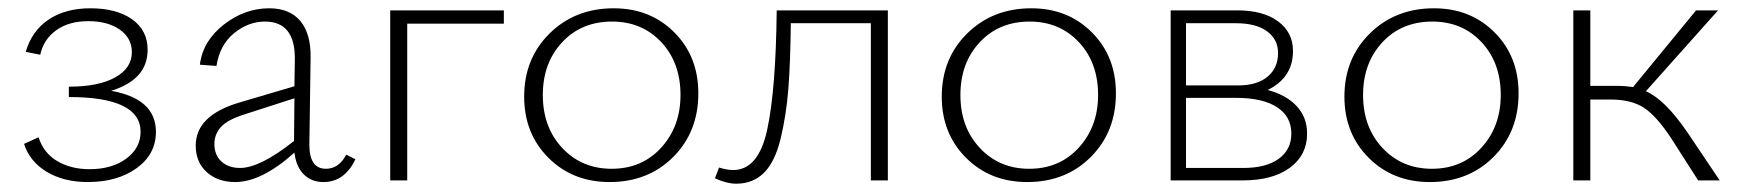

<svg xmlns="http://www.w3.org/2000/svg" viewBox="-20 -435 4193 463"><path d="M248 -216Q356 -197 356 -117Q356 -63 309.5 -29.5Q263 4 192 4Q134 4 93 -20.5Q52 -45 38 -88L73 -104Q85 -66 118 -46.5Q151 -27 196 -27Q250 -27 284.5 -52.5Q319 -78 319 -117Q319 -201 146 -201V-226Q218 -226 258 -248.5Q298 -271 298 -309Q298 -343 269 -363.5Q240 -384 193 -384Q146 -384 115.5 -362Q85 -340 77 -303L42 -310Q57 -361 97.5 -388Q138 -415 198 -415Q261 -415 298.5 -388.5Q336 -362 336 -315Q336 -243 248 -216Z M815 -62 837 -51Q811 4 760 4Q731 4 712.5 -14.5Q694 -33 690 -67Q611 4 547 4Q505 4 478.5 -20Q452 -44 452 -84Q452 -157 558 -188L690 -227L691 -292Q692 -383 619 -383Q579 -383 544.5 -355Q510 -327 502 -276L462 -279Q469 -336 519.5 -375.5Q570 -415 629 -415Q679 -415 704.5 -384Q730 -353 729 -296L726 -86Q726 -28 766 -28Q797 -28 815 -62ZM497 -88Q497 -61 514 -45.5Q531 -30 559 -30Q607 -30 689 -95L690 -198L569 -159Q528 -146 512.5 -128.5Q497 -111 497 -88Z M1195 -410V-378H962V0H921V-410Z M1450 4Q1361 4 1302.5 -54.5Q1244 -113 1244 -202Q1244 -294 1305.5 -354.5Q1367 -415 1460 -415Q1548 -415 1606 -357Q1664 -299 1664 -210Q1664 -117 1603.5 -56.5Q1543 4 1450 4ZM1455 -28Q1528 -28 1574.5 -79Q1621 -130 1621 -206Q1621 -284 1574.5 -333.5Q1528 -383 1456 -383Q1382 -383 1335.5 -333Q1289 -283 1289 -206Q1289 -128 1336 -78Q1383 -28 1455 -28Z M2121 -410V0H2080V-379H1887Q1886 -283 1881 -220Q1876 -157 1862.5 -101Q1849 -45 1822.5 -18.5Q1796 8 1755 8Q1733 8 1704 -5L1714 -31Q1733 -25 1748 -25Q1809 -25 1830 -122Q1851 -219 1853 -410Z M2457 4Q2368 4 2309.5 -54.5Q2251 -113 2251 -202Q2251 -294 2312.5 -354.5Q2374 -415 2467 -415Q2555 -415 2613 -357Q2671 -299 2671 -210Q2671 -117 2610.5 -56.5Q2550 4 2457 4ZM2462 -28Q2535 -28 2581.5 -79Q2628 -130 2628 -206Q2628 -284 2581.5 -333.5Q2535 -383 2463 -383Q2389 -383 2342.5 -333Q2296 -283 2296 -206Q2296 -128 2343 -78Q2390 -28 2462 -28Z M3037 -218Q3082 -206 3107 -179Q3132 -152 3132 -113Q3132 -61 3090.5 -30.5Q3049 0 2977 0H2803V-410H2964Q3026 -410 3062 -383.5Q3098 -357 3098 -312Q3098 -248 3037 -218ZM2960 -379H2840V-229H2966Q3011 -229 3036.5 -250Q3062 -271 3062 -307Q3062 -340 3035.5 -359.5Q3009 -379 2960 -379ZM2979 -30Q3033 -30 3063.5 -52Q3094 -74 3094 -113Q3094 -154 3059.5 -176.5Q3025 -199 2961 -199H2840V-30Z M3428 4Q3339 4 3280.5 -54.5Q3222 -113 3222 -202Q3222 -294 3283.5 -354.5Q3345 -415 3438 -415Q3526 -415 3584 -357Q3642 -299 3642 -210Q3642 -117 3581.5 -56.5Q3521 4 3428 4ZM3433 -28Q3506 -28 3552.5 -79Q3599 -130 3599 -206Q3599 -284 3552.5 -333.5Q3506 -383 3434 -383Q3360 -383 3313.5 -333Q3267 -283 3267 -206Q3267 -128 3314 -78Q3361 -28 3433 -28Z M4049 -116 4127 0H4075L4011 -100Q3975 -155 3944.5 -175Q3914 -195 3864 -195H3815V0H3774V-410H3815V-228H3876Q3898 -228 3918 -225L4070 -410H4123L3949 -215Q3995 -195 4049 -116Z"/></svg>

Font: EauTest Light
Style: Regular
Weight: 300
Designer: Christian Thalmann (Catharsis Fonts)
Version: Version 0.001;PS 000.001;hotconv 1.0.88;makeotf.lib2.5.64775